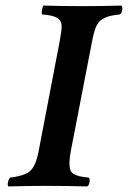

<svg xmlns="http://www.w3.org/2000/svg" viewBox="-20 -667 459 689"><path d="M268.1 -645 269 -644V-645H290Q339.8 -645 416 -647Q420.4 -642.1 418.5 -630.4Q416.5 -618.7 410.2 -615.2Q373.5 -611.8 354.7 -602.5Q335.9 -593.3 327.6 -577.1Q319.3 -561 312 -526.9L233.9 -124Q229.5 -100.1 229.2 -85Q229 -69.8 231.7 -59.3Q234.4 -48.8 243.7 -43.2Q252.9 -37.6 264.9 -34.7Q276.9 -31.7 297.9 -29.8Q303.2 -26.4 301.3 -13.9Q299.3 -1.5 293 2Q216.8 0 147.9 0H142.1Q89.8 0 9.8 2Q6.3 -3.4 8.8 -13.9Q11.2 -24.4 16.1 -29.8Q68.4 -35.6 88.4 -53.7Q108.4 -71.8 118.2 -122.1L194.8 -522Q201.2 -557.6 201.2 -571.8Q201.2 -593.3 185.5 -602.8Q169.9 -612.3 130.9 -615.2Q128.9 -622.1 130.9 -632.8Q132.8 -643.6 136.2 -647Q204.6 -645 268.1 -645Z"/></svg>

Font: Common Serif SemiBold
Style: Italic
Weight: 600
Italic angle: -12°
Designer: Philipp H. Poll, Khaled Hosny
Foundry: Stefan Peev, Context Ltd.
Version: Version 1.026